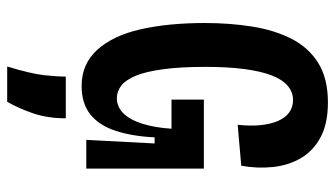

<svg xmlns="http://www.w3.org/2000/svg" viewBox="-219 -493 932 534"><g transform="rotate(90 247.0 -226.0)"><path d="M219 13Q158 13 118.5 -30.5Q79 -74 61.5 -151Q44 -228 44 -330Q44 -400 54 -462Q64 -524 88 -571Q112 -618 155 -645Q198 -672 265 -672Q324 -672 362 -651.5Q400 -631 420 -596.5Q440 -562 444.5 -519Q449 -476 441 -431L327 -421Q331 -456 328 -485Q325 -514 316 -534Q307 -554 292.5 -564.5Q278 -575 258 -575Q236 -575 218.5 -560Q201 -545 189.5 -515Q178 -485 172 -439Q166 -393 166 -331Q166 -262 172.5 -214Q179 -166 190.5 -138Q202 -110 218 -97.5Q234 -85 253 -85Q277 -85 295 -103Q313 -121 324 -155.5Q335 -190 338 -237H257V-327H449V-228V0H369L379 -190H362Q359 -128 344 -82Q329 -36 298.5 -11.5Q268 13 219 13ZM165 220Q185 154 189 118Q193 82 193 57H309Q309 108 295 148.5Q281 189 263 220Z"/></g></svg>

Font: Bricolage Grotesque Condensed SemiBold
Style: Regular
Weight: 600
Width: 3
Designer: Mathieu Triay
Foundry: Atelier Triay
Version: Version 1.000;gftools[0.9.30]